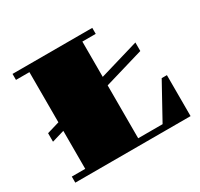

<svg xmlns="http://www.w3.org/2000/svg" viewBox="-146 -875 1100 1058"><g transform="rotate(-30 404.0 -346.0)"><path d="M48.3 -38.6H133.8V-280.3L54.7 -256.8V-311L133.8 -334.5V-653.8H48.3V-691.9H555.7V-653.8H470.7V-429.2L721.2 -503.4V-449.2L470.7 -375V-38.6H626L748.5 -260.7H781.7V0H48.3Z"/></g></svg>

Font: GravitasOne
Style: Regular
Weight: 400
Designer: Riccardo De Franceschi
Foundry: Sorkin Type Co.
Version: Version 1.001